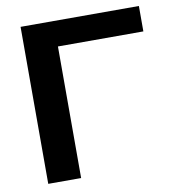

<svg xmlns="http://www.w3.org/2000/svg" viewBox="-78 -758 758 828"><g transform="rotate(-10 300.5 -344.0)"><path d="M585 -688V-576.7H210.9V-0.5H66.9V-688Z"/></g></svg>

Font: Liberation Sans
Style: Bold
Weight: 700
Designer: Steve Matteson
Foundry: Ascender Corporation
Version: Version 2.1.5